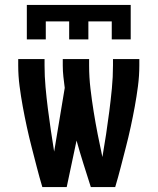

<svg xmlns="http://www.w3.org/2000/svg" viewBox="-20 -760 640 780"><path d="M89 -600V-740H511V-600H434V-673H339V-600H261V-673H166V-600ZM152 0Q140 -40 129.5 -81Q119 -122 108.5 -162.5Q98 -203 89 -244.5Q80 -286 72.5 -327Q65 -368 59.5 -410Q54 -452 54 -494V-520H161V-494Q161 -450 165 -406Q169 -362 174.5 -318.5Q180 -275 186.5 -231Q193 -187 200 -144L243 -403Q240 -426 237.5 -448.5Q235 -471 235 -494V-520H342V-494Q342 -447 347.5 -400Q353 -353 360.5 -306.5Q368 -260 377 -214Q386 -168 396 -122Q404 -168 411 -214.5Q418 -261 424 -307.5Q430 -354 434.5 -400.5Q439 -447 439 -494V-520H546V-494Q546 -452 540.5 -410Q535 -368 527.5 -327Q520 -286 511 -244.5Q502 -203 491.5 -162.5Q481 -122 470.5 -81Q460 -40 448 0H349Q334 -47 319 -94.5Q304 -142 291 -189L251 0Z"/></svg>

Font: Iosevka SS04 Semibold Extended
Style: Regular
Weight: 600
Width: 7
Monospace: yes
Designer: Belleve Invis
Foundry: Belleve Invis
Version: Version 19.0.0; ttfautohint (v1.8.4)